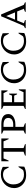

<svg xmlns="http://www.w3.org/2000/svg" viewBox="1877 -2488 621 4415"><g transform="rotate(-90 2187.5 -280.5)"><path d="M367 10Q281 10 214 -26Q147 -62 108.5 -124.5Q70 -187 70 -266Q70 -332 95 -388Q120 -444 163 -485Q206 -526 262 -548.5Q318 -571 381 -571Q446 -571 483.5 -558.5Q521 -546 557 -529L560 -390H544L492 -485Q465 -505 438 -513Q411 -521 379 -521Q314 -521 263.5 -490Q213 -459 184 -405.5Q155 -352 155 -286Q155 -167 216.5 -103.5Q278 -40 381 -40Q414 -40 439 -45Q464 -50 487 -62L554 -165H570L562 -33Q525 -14 479.5 -2Q434 10 367 10Z M817 0V-16L906 -49V-510H752L703 -393H687V-560H1211V-393H1195L1145 -510H991V-49L1081 -16V0Z M1321 0V-16L1393 -49V-511L1321 -544V-560H1543Q1772 -560 1772 -401Q1772 -350 1741 -313Q1710 -276 1655.5 -256.5Q1601 -237 1530 -237H1478V-49L1560 -16V0ZM1478 -510V-287H1533Q1602 -287 1642.5 -316.5Q1683 -346 1683 -400Q1683 -459 1641.5 -484.5Q1600 -510 1527 -510Z M1889 0V-16L1960 -49V-511L1889 -544V-560H2316V-418H2300L2252 -510H2045V-315H2196L2226 -383H2242V-198H2226L2196 -265H2045V-50H2275L2325 -158H2341V0Z M2778 10Q2692 10 2625 -26Q2558 -62 2519.5 -124.5Q2481 -187 2481 -266Q2481 -332 2506 -388Q2531 -444 2574 -485Q2617 -526 2673 -548.5Q2729 -571 2792 -571Q2857 -571 2894.5 -558.5Q2932 -546 2968 -529L2971 -390H2955L2903 -485Q2876 -505 2849 -513Q2822 -521 2790 -521Q2725 -521 2674.5 -490Q2624 -459 2595 -405.5Q2566 -352 2566 -286Q2566 -167 2627.5 -103.5Q2689 -40 2792 -40Q2825 -40 2850 -45Q2875 -50 2898 -62L2965 -165H2981L2973 -33Q2936 -14 2890.5 -2Q2845 10 2778 10Z M3440 10Q3354 10 3287 -26Q3220 -62 3181.5 -124.5Q3143 -187 3143 -266Q3143 -332 3168 -388Q3193 -444 3236 -485Q3279 -526 3335 -548.5Q3391 -571 3454 -571Q3519 -571 3556.5 -558.5Q3594 -546 3630 -529L3633 -390H3617L3565 -485Q3538 -505 3511 -513Q3484 -521 3452 -521Q3387 -521 3336.5 -490Q3286 -459 3257 -405.5Q3228 -352 3228 -286Q3228 -167 3289.5 -103.5Q3351 -40 3454 -40Q3487 -40 3512 -45Q3537 -50 3560 -62L3627 -165H3643L3635 -33Q3598 -14 3552.5 -2Q3507 10 3440 10Z M3748 0V-16L3799 -42L4021 -565H4063L4284 -43L4342 -16V0H4124V-16L4194 -44L4131 -196H3923L3860 -42L3934 -16V0ZM3944 -246H4110L4026 -448Z"/></g></svg>

Font: Spectral SC
Style: Regular
Weight: 400
Designer: Jean-Baptiste Levee
Foundry: Production Type
Version: Version 2.001